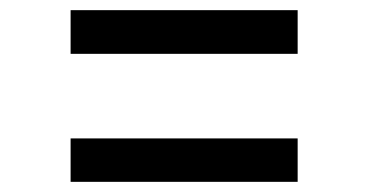

<svg xmlns="http://www.w3.org/2000/svg" viewBox="-20 -567 725 378"><path d="M119 -461V-547H566V-461ZM119 -209V-294.5H566V-209Z"/></svg>

Font: Tracken
Style: Regular
Weight: 400
Designer: Eben Sorkin
Foundry: Eben Sorkin
Version: Version 2.001